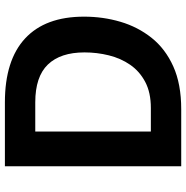

<svg xmlns="http://www.w3.org/2000/svg" viewBox="-8 -752 760 784"><g transform="rotate(-90 372.0 -360.0)"><path d="M85 0V-720H346Q518 -720 607 -637.5Q696 -555 696 -397Q696 -319 675 -248Q654 -177 609.5 -121Q565 -65 493 -32.5Q421 0 318 0ZM346 -596H227V-124H323Q386 -124 429.5 -147Q473 -170 499.5 -208.5Q526 -247 538 -295.5Q550 -344 550 -395Q550 -493 500.5 -544.5Q451 -596 346 -596Z"/></g></svg>

Font: Kufam SemiBold
Style: Regular
Weight: 600
Designer: Wael Morcos, Artur Schmal
Foundry: Original Type
Version: Version 1.300; ttfautohint (v1.8.3)